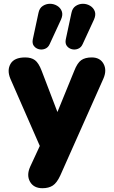

<svg xmlns="http://www.w3.org/2000/svg" viewBox="-20 -804 599 1013"><path d="M416 -571Q408 -553 391.5 -546.5Q375 -540 358.5 -544.5Q342 -549 332.5 -562Q323 -575 327 -596L357 -736Q362 -761 379.5 -772.5Q397 -784 417.5 -784Q438 -784 455.5 -773.5Q473 -763 480 -744.5Q487 -726 476 -701ZM242 -571Q234 -553 217.5 -546.5Q201 -540 184.5 -544.5Q168 -549 158.5 -562Q149 -575 153 -596L183 -736Q188 -761 205.5 -772.5Q223 -784 243.5 -784Q264 -784 281.5 -773.5Q299 -763 306 -744.5Q313 -726 302 -701ZM204 189Q158 189 138.5 155Q119 121 139 76L190 -34L35 -388Q16 -433 35.5 -467Q55 -501 113 -501Q145 -501 164.5 -486.5Q184 -472 200 -430L283 -213L372 -431Q388 -472 408.5 -486.5Q429 -501 464 -501Q508 -501 526.5 -467Q545 -433 525 -388L298 122Q280 161 258.5 175Q237 189 204 189Z"/></svg>

Font: Chiron GoRound TC H
Style: Regular
Weight: 900
Designer: Ryoko NISHIZUKA 西塚涼子 (kana, bopomofo & ideographs); Paul D. Hunt (Latin, Greek & Cyrillic); Sandoll Communications 산돌커뮤니
Foundry: Adobe
Version: Version 1.000;hotconv 1.1.1;makeotfexe 2.6.0